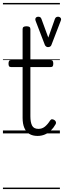

<svg xmlns="http://www.w3.org/2000/svg" viewBox="-20 -909 436 1308"><path d="M236 17Q202 17 179.5 3Q157 -11 145.5 -38.5Q134 -66 134 -106V-452H57Q46 -452 42 -457.5Q38 -463 38 -475Q38 -488 42 -494Q46 -500 57 -500H134V-711Q134 -721 140.5 -725.5Q147 -730 160 -730Q174 -730 180.5 -725.5Q187 -721 187 -711V-500H324Q335 -500 339 -494Q343 -488 343 -475Q343 -463 339 -457.5Q335 -452 324 -452H187V-117Q187 -76 198.5 -53.5Q210 -31 242 -31Q267 -31 286 -46.5Q305 -62 322 -89Q328 -97 335.5 -96.5Q343 -96 351 -91Q359 -85 361 -77.5Q363 -70 359 -63Q345 -38 326.5 -20Q308 -2 285 7.5Q262 17 236 17ZM375 -795Q386 -795 392.5 -787.5Q399 -780 394 -768L330 -602Q328 -596 322 -592Q316 -588 307 -588Q300 -588 294.5 -592Q289 -596 286 -602L223 -766Q218 -779 223.5 -787Q229 -795 241 -795Q248 -795 253.5 -792Q259 -789 262 -781L309 -653L354 -780Q357 -788 362.5 -791.5Q368 -795 375 -795ZM0 369H388V379H0ZM0 -20H388V0H0ZM0 -505H388V-500H0ZM0 -889H388V-879H0Z"/></svg>

Font: Playwrite HR Lijeva Guides
Style: Regular
Weight: 400
Designer: Veronika Burian, José Scaglione
Foundry: TypeTogether
Version: Version 1.003